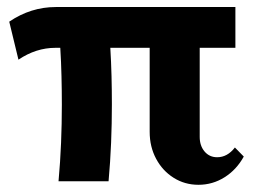

<svg xmlns="http://www.w3.org/2000/svg" viewBox="-20 -508 724 538"><path d="M663.1 -69.3Q642.6 -32.2 609.1 -11.2Q575.7 9.8 536.1 9.8Q497.6 9.8 466.6 -9.8Q435.5 -29.3 417.5 -63Q399.4 -96.7 399.4 -138.7V-374H289.1Q291.5 -334.5 292.5 -294.9Q293.5 -255.4 293.5 -215.8Q293.5 -161.6 291.3 -107.9Q289.1 -54.2 284.2 0H144Q148.9 -54.2 151.1 -107.7Q153.3 -161.1 153.3 -214.8Q153.3 -254.9 152.3 -294.4Q151.4 -334 148.9 -374H135.3Q81.1 -374 31.7 -340.8L5.9 -447.3Q66.4 -488.3 136.2 -488.3H639.6V-374H539.6V-124.5Q539.6 -99.6 553.2 -83.5Q566.9 -67.4 588.4 -67.4Q617.2 -67.4 638.2 -94.7Z"/></svg>

Font: Kumbh Sans
Style: Bold
Weight: 700
Version: Version 1.005